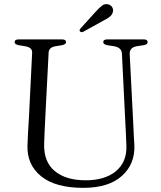

<svg xmlns="http://www.w3.org/2000/svg" viewBox="-20 -890 778 926"><path d="M585 -289 568 -631.5Q566.5 -660.5 530 -667L498 -672Q486 -674.5 482 -678.2Q478 -682 478 -687Q478 -700 497.5 -700H673Q692 -700 692 -687Q692 -681.5 688 -677.8Q684 -674 672 -672L642.5 -667.5Q621 -664 613 -654.2Q605 -644.5 605.5 -630L623 -287.5Q624 -263 625.2 -239.2Q626.5 -215.5 628 -190.5Q632 -99.5 568.2 -41.8Q504.5 16 381.5 16Q247.5 16 178.5 -39.8Q109.5 -95.5 112.5 -188.5Q113 -211 115.2 -249.8Q117.5 -288.5 119.5 -321.5L135 -635.5Q136.5 -661.5 100.5 -667L70.5 -672Q50.5 -676 50.5 -686.5Q50.5 -700 70 -700H279Q298.5 -700 298.5 -686.5Q298.5 -676 278.5 -672L248 -667Q216 -662 214.5 -636.5L198.5 -324.5Q194.5 -249 193 -197.5Q190 -110 243.8 -65.2Q297.5 -20.5 393 -20.5Q487 -20.5 540 -65.2Q593 -110 589.5 -189Q588.5 -223 587.2 -246.2Q586 -269.5 585 -289ZM441.5 -833.5Q458.5 -852.5 472 -862.8Q485.5 -873 502 -869Q515.5 -865.5 521.5 -854.5Q527.5 -843.5 524.5 -832.5Q521 -818.5 509.2 -809.2Q497.5 -800 479.5 -791L382 -737Q372 -732 366 -738.5Q362.5 -742 364.2 -746Q366 -750 369 -753.5Z"/></svg>

Font: Fraunces 9pt Light
Style: Regular
Weight: 300
Version: Version 1.000;[0bf87f6ff]